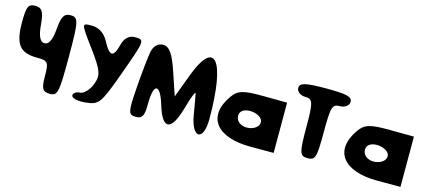

<svg xmlns="http://www.w3.org/2000/svg" viewBox="-57 -1308 3946 1771"><g transform="rotate(15 1916.0 -422.0)"><path d="M30 -621C30 -413 84 -342 246 -342C353 -342 363 -329 363 -196C363 -79 379 -50 446 -50C523 -50 530 -79 530 -425C530 -767 522 -800 448 -800C385 -800 365 -765 355 -644C347 -540 322 -488 280 -488C238 -488 213 -540 205 -644C195 -765 174 -800 111 -800C43 -800 30 -771 30 -621Z M711 -554C840 -379 856 -335 820 -242C798 -184 750 -133 716 -133C683 -133 653 -113 653 -90C653 -65 711 -51 786 -58C910 -70 927 -91 1033 -383C1169 -758 1170 -758 1070 -758C1017 -758 977 -721 960 -654C928 -525 889 -525 821 -654C786 -721 728 -758 663 -758C561 -758 561 -758 711 -554Z M1245 -665C1235 -614 1218 -452 1208 -310C1191 -77 1197 -50 1268 -50C1331 -50 1347 -80 1347 -192C1347 -396 1410 -409 1468 -217C1534 3 1618 -8 1684 -246C1714 -354 1742 -424 1747 -402C1752 -380 1767 -292 1782 -204C1818 12 1931 9 1931 -208C1931 -775 1795 -936 1649 -542L1568 -325L1495 -542C1442 -700 1401 -758 1343 -758C1294 -758 1257 -723 1245 -665Z M2064 -454C1905 -229 2034 -58 2363 -58H2584V-538L2355 -540C2167 -542 2115 -526 2064 -454ZM2397 -300C2397 -225 2261 -190 2201 -250C2178 -273 2172 -313 2187 -338C2228 -406 2397 -375 2397 -300Z M2648 -696C2648 -662 2685 -633 2731 -633C2805 -633 2814 -604 2814 -362C2814 -120 2824 -92 2898 -92C2972 -92 2981 -120 2981 -362C2981 -604 2990 -633 3064 -633C3110 -633 3148 -662 3148 -696C3148 -745 3094 -758 2898 -758C2702 -758 2648 -745 2648 -696Z M3275 -454C3116 -229 3245 -58 3574 -58H3795V-538L3566 -540C3378 -542 3326 -526 3275 -454ZM3608 -300C3608 -225 3472 -190 3412 -250C3389 -273 3383 -313 3398 -338C3439 -406 3608 -375 3608 -300Z"/></g></svg>

Font: Hussar Skorodowane
Style: Bold
Weight: 700
Foundry: Cannot Into Space Fonts
Version: Version 0.892